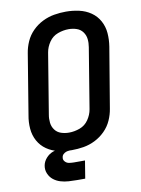

<svg xmlns="http://www.w3.org/2000/svg" viewBox="-98 -809 773 1049"><g transform="rotate(-10 288.0 -284.5)"><path d="M243 8Q276 8 309 2.5Q342 -3 373 -18.5Q404 -34 429 -59Q454 -84 468 -115.5Q482 -147 487 -179L543 -514Q549 -552 546 -588.5Q543 -625 526 -656Q509 -687 480 -707Q451 -727 415 -735Q379 -743 342 -743Q310 -743 277 -737.5Q244 -732 212.5 -716.5Q181 -701 156 -676Q131 -651 117 -619.5Q103 -588 98 -556L43 -221Q36 -184 39 -147Q42 -110 59 -79Q76 -48 105 -28Q134 -8 170 0Q206 8 243 8ZM245 -89Q222 -89 201 -96Q180 -103 167 -120.5Q154 -138 151.5 -160.5Q149 -183 153 -205L208 -540Q213 -570 231.5 -597Q250 -624 280 -635Q310 -646 340 -646Q363 -646 384 -639Q405 -632 418 -614.5Q431 -597 433.5 -575Q436 -553 432 -530L377 -195Q372 -165 353.5 -138Q335 -111 305 -100Q275 -89 245 -89ZM243 174H288L304 76H244Q244 76 244 76Q244 76 244 76H243Q230 76 216.5 74Q203 72 193.5 61.5Q184 51 187 38Q188 28 195.5 21Q203 14 212 11Q221 8 230 8V-16Q208 -16 185.5 -13Q163 -10 141 -2Q119 6 102.5 24.5Q86 43 82 66Q78 89 87 110Q96 131 113 144.5Q130 158 151.5 164.5Q173 171 196.5 172.5Q220 174 243 174Z"/></g></svg>

Font: Iosevka Sparkle SmBdObl
Style: Regular
Weight: 600
Italic angle: -9°
Designer: Belleve Invis
Foundry: Belleve Invis
Version: Version 4.5.0; ttfautohint (v1.8.3)